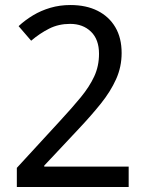

<svg xmlns="http://www.w3.org/2000/svg" viewBox="-20 -744 591 764"><path d="M47 -76 218 -262Q267 -315 301.5 -357Q336 -399 355 -440Q374 -481 374 -530Q374 -587 342 -618Q310 -649 259 -649Q213 -649 175.5 -630Q138 -611 104 -582L54 -640Q80 -664 111.5 -683Q143 -702 180.5 -713Q218 -724 260 -724Q323 -724 368.5 -701Q414 -678 439 -635.5Q464 -593 464 -533Q464 -478 442 -429Q420 -380 381.5 -332Q343 -284 293 -231L156 -85V-81H492V0H47Z"/></svg>

Font: korean15
Style: Book
Weight: 400
Designer: Jelle Bosma - Monotype Design Team
Foundry: Monotype Imaging Inc.
Version: Version 2.003